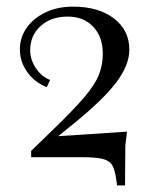

<svg xmlns="http://www.w3.org/2000/svg" viewBox="-20 -474 470 579"><path d="M333 85 331 70Q327 39 318.5 24.5Q310 10 289 5Q268 0 225 0H74V-19L140 -83Q201 -142 233.5 -180Q266 -218 278 -248Q290 -278 290 -312Q290 -363 261 -393.5Q232 -424 184 -424Q134 -424 102.5 -395.5Q71 -367 71 -322Q71 -294 88.5 -268Q106 -242 131 -233L121 -211Q84 -226 62 -257Q40 -288 40 -325Q40 -362 61 -391Q82 -420 118 -437Q154 -454 200 -454Q277 -454 323.5 -418.5Q370 -383 370 -324Q370 -278 331 -226Q292 -174 202 -101L129 -42L120 -61L363 -77L358 -35L357 85Z"/></svg>

Font: Baskervville SC
Style: Regular
Weight: 400
Designer: Alexis Faudot, Rémi Forte, Morgane Pierson, Rafael Ribas, Tanguy Vanlaeys, Rosalie Wagner, Thomas Huot-Marchand
Foundry: ANRT
Version: Version 1.100